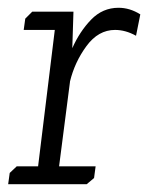

<svg xmlns="http://www.w3.org/2000/svg" viewBox="-20 -474 381 494"><path d="M222 -16 203 0H1L5 -29L23 -46H78L121 -397H41L45 -426L63 -444H169L166 -350Q185 -393 214.5 -423.5Q244 -454 285 -454Q314 -454 341 -437L330 -382Q303 -397 276 -397Q233 -397 202.5 -355.5Q172 -314 160 -264V-263L132 -46H226Z"/></svg>

Font: Zilla Slab Light
Style: Italic
Weight: 300
Italic angle: -6°
Designer: Typotheque.com
Foundry: Typotheque type foundry
Version: Version 1.1; 2017; ttfautohint (v1.6)